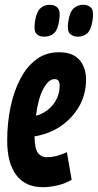

<svg xmlns="http://www.w3.org/2000/svg" viewBox="-20 -771 408 801"><path d="M279 -21Q252 -5 219.5 2.5Q187 10 159 10Q86 10 48 -40.5Q10 -91 10 -184Q10 -258 24 -324.5Q38 -391 65 -442.5Q92 -494 132 -523.5Q172 -553 226 -553Q284 -553 311.5 -521Q339 -489 339 -439Q339 -363 295 -304Q251 -245 183 -218Q154 -207 124 -202Q125 -150 138.5 -132.5Q152 -115 175 -115Q194 -115 214.5 -120Q235 -125 259 -136ZM209 -441Q183 -442 161 -401Q139 -360 130 -288Q148 -293 160 -300Q192 -317 210.5 -347.5Q229 -378 229 -412Q229 -428 223.5 -434.5Q218 -441 209 -441ZM305 -618Q284 -618 271.5 -630.5Q259 -643 265 -682Q271 -722 287.5 -736.5Q304 -751 327 -751Q349 -751 360.5 -738Q372 -725 366 -686Q360 -646 344 -632Q328 -618 305 -618ZM165 -618Q143 -618 131.5 -630.5Q120 -643 126 -682Q132 -721 148 -736Q164 -751 187 -751Q209 -751 221 -738Q233 -725 227 -686Q221 -646 205 -632Q189 -618 165 -618Z"/></svg>

Font: Georama ExtraCondensed
Style: Bold Italic
Weight: 700
Width: 2
Italic angle: -9°
Designer: Jean-Baptiste Levee
Foundry: Production Type
Version: Version 1.000